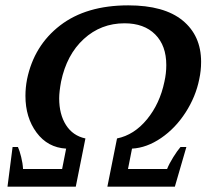

<svg xmlns="http://www.w3.org/2000/svg" viewBox="-20 -697 775 717"><path d="M27 -148H47Q53 -135 59 -111Q65 -87 66 -66H212L227 -142Q158 -146 116.5 -202Q75 -258 75 -339Q75 -370 81 -401Q107 -527 204.5 -602Q302 -677 459 -677Q593 -677 662 -620.5Q731 -564 731 -466Q731 -433 724 -401Q711 -336 673 -277Q635 -218 581.5 -181.5Q528 -145 473 -142L458 -66H604Q612 -86 627 -110Q642 -134 654 -148H676L633 0H381L417 -180Q481 -193 529 -251.5Q577 -310 594 -392Q601 -423 601 -454Q601 -527 559.5 -568.5Q518 -610 445 -610Q357 -610 293 -551.5Q229 -493 208 -392Q201 -354 201 -330Q201 -270 226.5 -230Q252 -190 299 -180L263 0H8Z"/></svg>

Font: Trirong SemiBold
Style: Italic
Weight: 600
Italic angle: -12°
Designer: Katatrad Team
Foundry: CadsonDemak
Version: Version 1.001